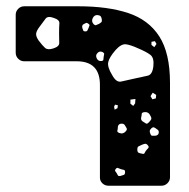

<svg xmlns="http://www.w3.org/2000/svg" viewBox="-20 -591 602 611"><path d="M325 0Q314 0 306 -7.5Q298 -15 298 -26V-321Q298 -396 224 -396H57Q46 -396 38 -404Q30 -412 30 -423V-544Q30 -555 38 -563Q46 -571 57 -571H230Q323 -571 388 -549.5Q453 -528 487 -475Q521 -422 521 -327V-27Q521 -16 513 -8Q505 0 494 0ZM291 -543Q280 -544 275 -533Q270 -523 278 -514Q282 -510 285.5 -511Q289 -512 295 -515Q300 -518 302.5 -520.5Q305 -523 304 -529Q303 -536 300.5 -539Q298 -542 291 -543ZM168 -485Q168 -505 169 -516.5Q170 -528 151 -534Q132 -541 125 -531.5Q118 -522 106 -506Q96 -493 95 -484Q94 -475 103 -462Q115 -446 123.5 -438.5Q132 -431 150 -437Q169 -443 168.5 -454.5Q168 -466 168 -485ZM262 -515Q257 -519 254 -518Q251 -517 246 -514Q240 -511 242 -502Q244 -497 245 -494Q246 -491 251 -491Q256 -491 257.5 -493Q259 -495 261 -500Q263 -506 264.5 -509Q266 -512 262 -515ZM473 -460 462 -458V-448L471 -441L478 -451ZM420 -437Q396 -448 381 -450Q366 -452 348 -432Q328 -409 324.5 -393.5Q321 -378 337 -352Q350 -328 365.5 -331.5Q381 -335 408 -341Q434 -347 449.5 -350Q465 -353 468 -380Q471 -407 458.5 -416.5Q446 -426 420 -437ZM307 -425Q297 -430 290 -422Q283 -415 288 -405Q293 -395 304 -397Q309 -398 309 -401.5Q309 -405 310 -411Q311 -416 311.5 -419Q312 -422 307 -425ZM477 -289 466 -296 459 -285 465 -275 476 -278ZM411 -276 395 -274V-261L404 -254L410 -262ZM355 -256 346 -258 343 -251 345 -242 354 -247ZM459 -222Q453 -236 439 -234Q431 -233 431 -228.5Q431 -224 429 -216Q428 -208 435 -204Q441 -200 444.5 -198Q448 -196 453 -201Q459 -207 461 -211Q463 -215 459 -222ZM377 -193Q373 -199 363 -197Q356 -195 355 -187Q355 -180 353.5 -175.5Q352 -171 359 -168Q372 -163 381 -174Q385 -179 383 -183Q381 -187 377 -193ZM479 -180Q474 -184 470.5 -185.5Q467 -187 462 -183Q457 -178 456.5 -174.5Q456 -171 459 -164Q461 -159 464.5 -159Q468 -159 474 -159Q483 -160 485 -167Q487 -176 479 -180ZM451 -128Q446 -134 442 -133.5Q438 -133 431 -130Q424 -127 420.5 -125Q417 -123 417 -115Q417 -107 421 -105Q425 -103 432 -102Q438 -100 439.5 -103Q441 -106 444 -111Q448 -116 451.5 -119.5Q455 -123 451 -128ZM364 -53Q358 -55 355 -56.5Q352 -58 348 -53Q345 -49 347 -46Q349 -43 352 -39Q354 -34 356 -32Q358 -30 363 -31Q370 -33 374 -34.5Q378 -36 378 -43Q378 -50 374 -50.5Q370 -51 364 -53Z"/></svg>

Font: Rubik Moonrocks
Style: Regular
Weight: 400
Designer: Hubert and Fischer, NaN
Foundry: Hubert and Fischer, NaN
Version: Version 2.200